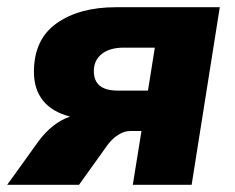

<svg xmlns="http://www.w3.org/2000/svg" viewBox="-43 -512 650 532"><path d="M-23 0 64 -121Q102 -172 151 -189Q101 -202 76 -233.5Q51 -265 51 -313Q51 -403 114 -447.5Q177 -492 278 -492H566L488 0H325L349 -149H318Q301 -149 284 -138Q267 -127 254 -109L176 0ZM283 -261H367L386 -380H300Q261 -380 239 -362.5Q217 -345 217 -315Q217 -261 283 -261Z"/></svg>

Font: Nunito Sans Black
Style: Italic
Weight: 900
Italic angle: -9°
Designer: Vernon Adams
Foundry: Vernon Adams
Version: Version 3.006; ttfautohint (v1.8.3)